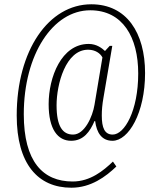

<svg xmlns="http://www.w3.org/2000/svg" viewBox="-20 -734 744 896"><path d="M313 142C404 142 473 91 523 43L507 20C463 62 402 113 319 113C180 113 91 20 91 -201C91 -480 227 -686 401 -686C553 -686 625 -560 625 -391C625 -217 561 -106 506 -106C468 -106 455 -138 455 -195C455 -219 457 -245 463 -279L504 -520H492L470 -496C456 -509 431 -529 394 -529C266 -529 207 -373 207 -248C207 -130 250 -77 312 -77C370 -77 400 -120 421 -169H424C431 -114 455 -77 505 -77C580 -77 657 -207 657 -393C657 -581 571 -714 406 -714C207 -714 58 -499 58 -195C58 31 157 142 313 142ZM321 -106C273 -106 244 -143 244 -243C244 -340 286 -502 391 -502C425 -502 448 -485 458 -466L421 -245C412 -190 375 -106 321 -106Z"/></svg>

Font: Noto Serif Thai ExtraCondensed ExtraLight
Style: Regular
Weight: 200
Width: 2
Designer: Monotype Design Team
Foundry: Monotype Imaging Inc.
Version: Version 2.002